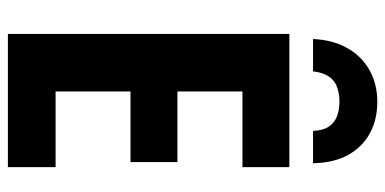

<svg xmlns="http://www.w3.org/2000/svg" viewBox="-265 -712 977 487"><g transform="rotate(90 223.5 -468.5)"><path d="M404 0H66V-714H404V-595H212V-430H391V-311H212V-121H404ZM238 -937Q284 -937 318.5 -918Q353 -899 373 -863Q393 -827 394 -774H312Q311 -799 301.5 -813.5Q292 -828 275.5 -834.5Q259 -841 237 -841Q218 -841 201 -835Q184 -829 174 -814Q164 -799 161 -774H79Q81 -823 101.5 -860Q122 -897 157.5 -917Q193 -937 238 -937Z"/></g></svg>

Font: Noto Sans Display Condensed
Style: Bold
Weight: 700
Width: 3
Designer: Monotype Design Team
Foundry: Monotype Imaging Inc.
Version: Version 2.003